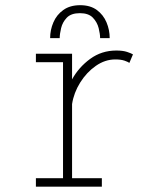

<svg xmlns="http://www.w3.org/2000/svg" viewBox="-20 -702 590 722"><path d="M115 0V-32H217V-468H115V-500H251V-403.5Q276 -449 319 -480.5Q362 -512 417.5 -512Q442 -512 457.8 -506.8Q473.5 -501.5 480 -497.5L466.5 -465.5Q462 -469 448.5 -473.8Q435 -478.5 413.5 -478.5Q375 -478.5 340.2 -454.2Q305.5 -430 281.5 -391.5Q257.5 -353 251 -310.5V-32H363V0ZM281.5 -682.5Q319.5 -682.5 344 -664.5Q368.5 -646.5 380.5 -618Q392.5 -589.5 392.5 -558.5H356.5Q356.5 -574 351 -596.2Q345.5 -618.5 329.2 -635.5Q313 -652.5 280.5 -652.5Q247.5 -652.5 231.2 -635.5Q215 -618.5 209.8 -596.2Q204.5 -574 204.5 -558.5H168.5Q168.5 -589.5 180.8 -618Q193 -646.5 218.2 -664.5Q243.5 -682.5 281.5 -682.5Z"/></svg>

Font: Trispace SemiCondensed Thin
Style: Regular
Weight: 100
Width: 4
Designer: Tyler Finck
Foundry: Etcetera Type Company
Version: Version 1.210; ttfautohint (v1.8.3)